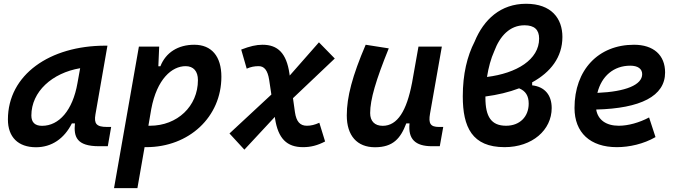

<svg xmlns="http://www.w3.org/2000/svg" viewBox="-20 -762 3556 1007"><path d="M168.9 10.3C250.5 10.3 316.9 -34.7 356.9 -114.7H373C366.2 -44.9 381.3 4.9 499.5 4.9H545.4L563 -96.2H541C485.8 -96.2 472.2 -113.3 480.5 -161.6L543.5 -522.5H532.2C241.2 -522.5 21.5 -370.1 21.5 -135.3C21.5 -43 75.2 10.3 168.9 10.3ZM200.7 -102.1C163.6 -102.1 144.5 -120.1 144.5 -156.2C144.5 -281.2 253.4 -379.4 400.4 -404.3L386.2 -325.7C361.3 -183.1 289.6 -102.1 200.7 -102.1Z M700.7 224.6 738.3 9.8C741.2 9.8 744.1 9.8 747.1 9.8C971.7 9.8 1141.1 -148.9 1141.1 -359.4C1141.1 -466.8 1089.4 -527.3 999 -527.3C914.1 -527.3 849.6 -486.8 821.3 -414.6H810.5L814.9 -517.6H708.5L578.1 224.6ZM758.3 -102.5 773.4 -190.4C803.2 -348.1 881.8 -415 953.6 -415C994.6 -415 1018.1 -388.7 1018.1 -341.8C1018.1 -205.1 910.2 -102.5 766.6 -102.5C763.7 -102.5 760.7 -102.5 758.3 -102.5Z M1261.7 22.9 1421.4 -148.9 1422.4 -141.1C1438.5 -35.2 1484.4 9.8 1569.3 9.8C1609.9 9.8 1644.5 1 1685.1 -20L1654.8 -118.2C1630.9 -107.4 1611.3 -102.5 1589.4 -102.5C1554.2 -102.5 1534.2 -123.5 1526.9 -173.8L1516.6 -247.1L1735.8 -455.1L1652.8 -540L1499.5 -365.7L1498 -376.5C1482.4 -482.9 1437 -527.3 1356.9 -527.3C1323.7 -527.3 1290.5 -519.5 1245.1 -502L1273.9 -401.9C1295.9 -411.6 1314.9 -415 1336.9 -415C1365.7 -415 1383.8 -393.6 1391.6 -343.8L1403.3 -266.1L1183.6 -62Z M1946.8 10.3C2042 10.3 2081.1 -36.6 2110.8 -114.7H2127.9C2119.6 -33.2 2157.2 4.9 2245.6 4.9H2286.6L2304.7 -96.2H2282.2C2237.8 -96.2 2226.1 -113.8 2235.4 -166L2297.4 -517.6H2174.8L2140.6 -325.2V-325.7C2112.8 -181.2 2064.9 -102.1 1987.3 -102.1C1945.3 -102.1 1921.4 -126.5 1921.4 -168.9C1921.4 -239.7 1951.2 -341.3 2019 -508.3L1897.9 -527.3C1828.1 -364.3 1798.8 -253.4 1798.8 -156.7C1798.8 -50.8 1852.5 10.3 1946.8 10.3Z M2771 -330.1C2867.2 -382.8 2929.7 -461.4 2929.7 -568.4C2929.7 -664.6 2872.6 -742.2 2739.3 -742.2C2606 -742.2 2517.1 -660.2 2469.2 -543.5C2430.2 -467.8 2407.2 -373 2407.2 -256.8C2407.2 -95.2 2456.1 9.8 2626.5 9.8C2771.5 9.8 2873.5 -80.1 2873.5 -195.3C2873.5 -264.2 2836.4 -307.1 2771 -314.5ZM2534.2 -358.4C2542 -407.7 2554.7 -455.1 2572.3 -493.7C2601.6 -572.3 2653.3 -629.4 2731 -629.4C2782.7 -629.4 2807.6 -606.4 2807.6 -559.6C2807.6 -449.2 2689.9 -377.9 2534.2 -358.4ZM2702.6 -298.8C2736.3 -285.2 2752.9 -259.8 2752.9 -218.8C2752.9 -149.9 2706.1 -102.5 2634.3 -102.5C2556.6 -102.5 2525.9 -149.9 2525.9 -249.5C2525.9 -251.5 2525.9 -253.4 2525.9 -255.9C2588.9 -264.2 2648.9 -278.3 2702.6 -298.8Z M3225.6 -102.5C3158.2 -102.5 3115.7 -133.8 3106.9 -187.5C3339.8 -193.4 3468.3 -257.8 3468.3 -381.8C3468.3 -473.1 3407.7 -527.3 3305.2 -527.3C3117.7 -527.3 2993.2 -395 2993.2 -195.8C2993.2 -66.4 3075.7 9.8 3215.3 9.8C3280.3 9.8 3355.5 -6.8 3418 -43L3384.3 -146C3333 -118.7 3274.4 -102.5 3225.6 -102.5ZM3113.3 -274.9C3134.8 -362.8 3198.7 -417.5 3285.6 -417.5C3325.7 -417.5 3348.1 -400.9 3348.1 -373C3348.1 -316.9 3261.7 -281.2 3113.3 -274.9Z"/></svg>

Font: Cascadia Code SemiBold
Style: Italic
Weight: 600
Italic angle: -10°
Monospace: yes
Designer: Aaron Bell
Foundry: Saja Typeworks
Version: Version 2404.023